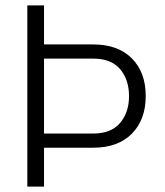

<svg xmlns="http://www.w3.org/2000/svg" viewBox="-20 -687 607 707"><path d="M142.1 0H80.6V-667H142.1V-523.4H323.2Q414.1 -523.4 465.3 -472.2Q516.6 -420.9 516.6 -333.5Q516.6 -246.6 465.6 -194.8Q414.6 -143.1 323.2 -143.1H142.1ZM142.1 -471.2V-195.3H323.2Q389.2 -195.3 422.1 -234.1Q455.1 -272.9 455.1 -333Q455.1 -394 422.1 -432.6Q389.2 -471.2 323.2 -471.2Z"/></svg>

Font: Estedad-FD Light
Style: Regular
Weight: 300
Designer: Amin Abedi
Version: Version 7.3